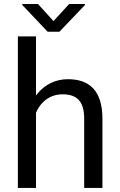

<svg xmlns="http://www.w3.org/2000/svg" viewBox="-20 -930 593 950"><path d="M158.2 -750H68.4V0H158.2V-372.6C163.6 -385.3 170.4 -397 178.7 -408.2C204.1 -441.4 241.2 -463.4 289.1 -463.4C356.4 -463.4 396.5 -433.1 396.5 -343.3V0H486.8V-342.8C486.8 -483.4 420.4 -538.1 316.4 -538.1C254.4 -538.1 203.6 -512.2 166.5 -468.3C163.6 -464.8 160.6 -460.9 158.2 -457.5ZM168 -910.2H90.3V-905.3L215.8 -772.9H273.9L399.9 -904.8V-910.2H322.3L244.6 -825.7Z"/></svg>

Font: Bert Sans
Style: Regular
Weight: 400
Designer: Christian Robertson (Google), Cristiano Sobral
Foundry: Google, Cristiano Sobral
Version: Version 3.101